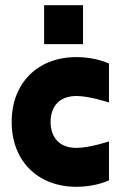

<svg xmlns="http://www.w3.org/2000/svg" viewBox="-20 -720 490 740"><path d="M275 -500C125 -500 25 -400 25 -250C25 -100 125 0 275 0C350 0 400 -25 400 -25V-175C400 -175 325 -150 275 -150C200 -150 175 -200 175 -250C175 -300 200 -350 275 -350C325 -350 400 -325 400 -325V-475C400 -475 350 -500 275 -500ZM150 -550H300V-700H150Z"/></svg>

Font: LS-VG5000 Bold
Style: Regular
Weight: 400
Designer: Justin Bihan, 2021
Foundry: Justin Bihan, 2021
Version: Version 1.000;Glyphs 3.1.2 (3151)